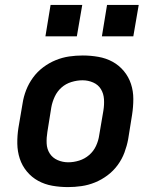

<svg xmlns="http://www.w3.org/2000/svg" viewBox="-20 -754 640 782"><path d="M257 8Q224 8 193 2.5Q162 -3 135.5 -17.5Q109 -32 89.5 -55.5Q70 -79 60.5 -108Q51 -137 50.5 -169Q50 -201 55 -233L72 -333Q76 -360 86.5 -387Q97 -414 114.5 -438Q132 -462 156 -480Q180 -498 207 -509Q234 -520 261.5 -524Q289 -528 317 -528Q349 -528 380.5 -522.5Q412 -517 438.5 -502.5Q465 -488 484.5 -464.5Q504 -441 513.5 -412Q523 -383 523 -351Q523 -319 518 -287L502 -187Q497 -160 487 -133Q477 -106 459.5 -82Q442 -58 418 -40Q394 -22 367 -11Q340 0 312 4Q284 8 257 8ZM258 -93Q280 -93 302.5 -100Q325 -107 343 -122.5Q361 -138 371 -159.5Q381 -181 384 -203L401 -303Q405 -327 403.5 -350Q402 -373 391 -391Q380 -409 359.5 -418Q339 -427 316 -427Q294 -427 271 -420Q248 -413 230.5 -397.5Q213 -382 203 -360.5Q193 -339 189 -317L173 -217Q169 -193 170 -170Q171 -147 182.5 -129Q194 -111 214.5 -102Q235 -93 258 -93ZM523 -606H395L416 -734H545ZM165 -606 186 -734H315L293 -606Z"/></svg>

Font: Iosevka SS04 Extended Oblique
Style: Bold
Weight: 700
Width: 7
Italic angle: -9°
Monospace: yes
Designer: Belleve Invis
Foundry: Belleve Invis
Version: Version 19.0.0; ttfautohint (v1.8.4)